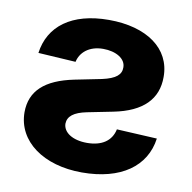

<svg xmlns="http://www.w3.org/2000/svg" viewBox="-68 -621 698 698"><g transform="rotate(10 281.0 -271.5)"><path d="M47.6 -389.9 186.1 -381.4C193.5 -416.5 224.8 -445.3 277.3 -445.3C324.2 -445.3 361.2 -424 360.8 -391.3C361.2 -365.1 342.3 -347.7 291.5 -336.6L192.8 -316.8C87 -295.1 35.5 -247.9 35.2 -169C35.5 -61.4 136.7 10.7 278.1 10.7C422.6 10.7 511.4 -53.6 525.6 -158L376.8 -165.8C367.5 -121.4 331.7 -98.4 277.7 -98.4C224.8 -98.4 189.6 -121.4 188.9 -153.8C189.6 -181.1 211.3 -198.5 258.9 -208.1L353.3 -226.9C459.9 -248.2 511.4 -301.1 511 -382.8C511.4 -487.9 419.4 -552.6 279.8 -552.6C142 -552.6 61.1 -490.4 47.6 -389.9Z"/></g></svg>

Font: Karasuma Gothic
Style: Bold
Weight: 700
Designer: Rasmus Andersson / Ryoko Nishizuka
Foundry: Genbu
Version: Version 1.00